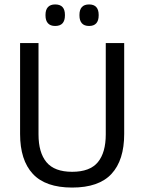

<svg xmlns="http://www.w3.org/2000/svg" viewBox="-20 -833 650 865"><path d="M305 12Q185 12 127.8 -49.8Q70.5 -111.5 70.5 -229.5V-639H153.5V-227.5Q153.5 -145.5 189.5 -102.2Q225.5 -59 305 -59Q385 -59 420.8 -102.2Q456.5 -145.5 456.5 -227.5V-639H539.5V-229.5Q539.5 -111.5 482.5 -49.8Q425.5 12 305 12ZM228.5 -716Q207 -716 196 -728.2Q185 -740.5 185 -763V-766.5Q185 -789 196 -801Q207 -813 228.5 -813Q251 -813 261.8 -801Q272.5 -789 272.5 -766.5V-763Q272.5 -740.5 261.8 -728.2Q251 -716 228.5 -716ZM381.5 -716Q359.5 -716 348.8 -728.2Q338 -740.5 338 -763V-766.5Q338 -789 348.8 -801Q359.5 -813 381.5 -813Q403 -813 413.8 -801Q424.5 -789 424.5 -766.5V-763Q424.5 -740.5 413.8 -728.2Q403 -716 381.5 -716Z"/></svg>

Font: Anek Kannada Medium
Style: Regular
Weight: 400
Version: Version 1.003